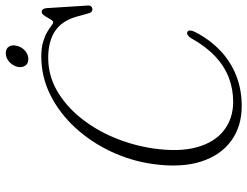

<svg xmlns="http://www.w3.org/2000/svg" viewBox="-120 -762 894 695"><g transform="rotate(-90 327.5 -415.0)"><path d="M559.5 -184Q564.5 -181 564 -173.5Q563.5 -166 558.5 -156Q531.5 -103.5 492 -65.8Q452.5 -28 401.8 -7.8Q351 12.5 290.5 12.5Q217 12.5 164.5 -25.8Q112 -64 89.2 -136.2Q66.5 -208.5 81 -310.5Q92 -388.5 126 -460.8Q160 -533 212 -589.8Q264 -646.5 329.8 -679.8Q395.5 -713 470.5 -713Q501.5 -713 523 -706.5Q544.5 -700 558.8 -691.5Q573 -683 581.2 -676.5Q589.5 -670 593.5 -670Q598 -670 602.2 -676.2Q606.5 -682.5 611 -690.8Q615.5 -699 620.5 -705.2Q625.5 -711.5 631 -711.5Q637.5 -711.5 640.8 -707.2Q644 -703 645 -694.5L654.5 -544Q655 -537 651 -532.5Q647 -528 641 -528Q630.5 -527.5 626.5 -541L614 -586Q599 -638.5 562 -663.2Q525 -688 465.5 -688Q402 -688 347.2 -656.8Q292.5 -625.5 249 -572Q205.5 -518.5 177 -450.8Q148.5 -383 137.5 -310Q123.5 -215 141.5 -150Q159.5 -85 202.8 -51.8Q246 -18.5 306 -18.5Q352.5 -18.5 394 -34.5Q435.5 -50.5 471.2 -84.2Q507 -118 536.5 -171Q542 -179.5 547.8 -183.2Q553.5 -187 559.5 -184ZM460.5 -760Q443.5 -760 436.2 -772Q429 -784 433 -801Q438 -818 451.5 -829.8Q465 -841.5 482 -841.5Q499 -841.5 506 -829.8Q513 -818 508.5 -801Q504.5 -784 491 -772Q477.5 -760 460.5 -760Z"/></g></svg>

Font: Fraunces 72pt Soft Wonky ExtraLight
Style: Italic
Weight: 250
Italic angle: -16°
Version: Version 1.000;[b76b70a41]